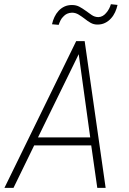

<svg xmlns="http://www.w3.org/2000/svg" viewBox="-20 -910 627 930"><path d="M421.9 -205.6 451.2 0H491.7L390.1 -710.9H349.1L1.5 0H45.4L145.5 -205.6ZM164.1 -244.6 361.3 -647.5 417 -244.6ZM549.3 -886.2 517.1 -889.6Q514.2 -878.9 508.3 -867.7Q502.4 -856.4 493.7 -846.7Q486.3 -837.9 477.1 -832.8Q467.8 -827.6 457 -827.1Q439 -827.1 424.3 -837.2Q409.7 -847.2 394.5 -858.4Q379.9 -869.1 364.5 -877.4Q349.1 -885.7 328.6 -885.7Q308.1 -885.7 292 -878.2Q275.9 -870.6 263.7 -857.4Q251.5 -844.2 243.7 -827.4Q235.8 -810.5 231.9 -792.5L264.2 -789.6Q268.1 -801.3 273.4 -811.8Q278.8 -822.3 287.1 -830.1Q294.4 -838.4 304.7 -843.3Q314.9 -848.1 328.6 -848.6Q345.7 -848.6 360.8 -839.4Q376 -830.1 390.1 -819.3Q403.8 -808.1 418.7 -799.6Q433.6 -791 452.1 -791Q472.7 -791 489 -799.1Q505.4 -807.1 517.6 -820.8Q529.8 -834 537.6 -851.1Q545.4 -868.2 549.3 -886.2Z"/></svg>

Font: Roboto Mono ExtraLight
Style: Italic
Weight: 250
Italic angle: -10°
Monospace: yes
Designer: Google
Version: Version 3.000